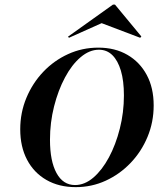

<svg xmlns="http://www.w3.org/2000/svg" viewBox="-20 -785 696 817"><path d="M302.4 11.3Q230.6 11.3 177.4 -19.4Q124.2 -50 95.2 -105.2Q66.1 -160.5 66.1 -234.7Q66.1 -305.6 92.3 -368.5Q118.5 -431.5 164.1 -479.4Q209.7 -527.4 269.8 -554.8Q329.8 -582.3 398.4 -582.3Q469.4 -582.3 522.2 -551.6Q575 -521 604.4 -466.1Q633.9 -411.3 633.9 -336.3Q633.9 -265.3 607.7 -202.4Q581.5 -139.5 535.5 -91.5Q489.5 -43.5 429.8 -16.1Q370.2 11.3 302.4 11.3ZM299.2 2.4Q340.3 2.4 377.4 -29.4Q414.5 -61.3 443.5 -115.3Q472.6 -169.4 489.9 -237.9Q507.3 -306.5 507.3 -379Q507.3 -441.1 494.4 -484.3Q481.5 -527.4 458.1 -550.4Q434.7 -573.4 400.8 -573.4Q360.5 -573.4 323 -541.5Q285.5 -509.7 256.5 -455.2Q227.4 -400.8 210.1 -332.3Q192.7 -263.7 192.7 -190.3Q192.7 -99.2 220.6 -48.4Q248.4 2.4 299.2 2.4ZM273.4 -624.2 269.4 -629 460.5 -765.3H469.4L581.5 -629.8L576.6 -624.2L396 -692.7L457.3 -706.5Z"/></svg>

Font: Playfair 144pt
Style: Bold Italic
Weight: 700
Italic angle: -15.6°
Designer: Claus Eggers Sørensen
Foundry: Claus Eggers Sørensen
Version: Version 2.203